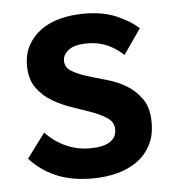

<svg xmlns="http://www.w3.org/2000/svg" viewBox="-41 -499 495 546"><g transform="rotate(-5 206.0 -225.5)"><path d="M202 9Q142 9 98 -10Q54 -29 24 -63L76 -133Q100 -107 132.5 -92Q165 -77 203 -77Q239 -77 258.5 -89Q278 -101 278 -124Q278 -145 260.5 -157Q243 -169 217 -178.5Q191 -188 161 -198Q131 -208 105 -223.5Q79 -239 61.5 -263.5Q44 -288 44 -327Q44 -360 57.5 -384.5Q71 -409 94 -426Q117 -443 149 -451.5Q181 -460 218 -460Q273 -460 311.5 -443Q350 -426 373 -405L323 -333Q303 -352 277.5 -363.5Q252 -375 221 -375Q184 -375 167 -362Q150 -349 150 -332Q150 -312 167.5 -301.5Q185 -291 210.5 -283Q236 -275 266.5 -266.5Q297 -258 322.5 -242.5Q348 -227 365.5 -202Q383 -177 383 -135Q383 -97 368.5 -70Q354 -43 329.5 -25.5Q305 -8 272 0.5Q239 9 202 9Z"/></g></svg>

Font: Tilda Sans Semibold
Style: Regular
Weight: 600
Designer: ParaType Ltd
Foundry: ParaType Ltd
Version: Version 1.009